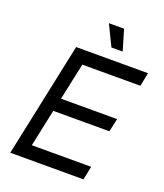

<svg xmlns="http://www.w3.org/2000/svg" viewBox="-161 -1013 956 1119"><g transform="rotate(20 316.5 -453.0)"><path d="M37 0 187 -710H633L616 -626H256L207 -397H555L537 -315H189L140 -84H508L491 0ZM381 -778 319 -906H413L451 -778Z"/></g></svg>

Font: Geist Regular
Style: Italic
Weight: 400
Italic angle: -12°
Designer: Basement.studio, Andrés Briganti, Mateo Zaragoza
Foundry: Basement.studio, Vercel, Andrés Briganti, Guido Ferreyra, Mateo Zaragoza
Version: Version 1.500; ttfautohint (v1.8.4.7-5d5b)